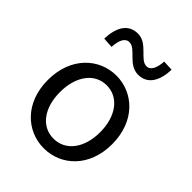

<svg xmlns="http://www.w3.org/2000/svg" viewBox="-229 -929 1064 1064"><g transform="rotate(45 303.0 -396.5)"><path d="M303 13C436 13 555 -91 555 -271C555 -452 436 -557 303 -557C170 -557 51 -452 51 -271C51 -91 170 13 303 13ZM303 -63C209 -63 146 -146 146 -271C146 -396 209 -481 303 -481C397 -481 461 -396 461 -271C461 -146 397 -63 303 -63ZM384 -645C461 -645 493 -711 496 -796L435 -799C432 -748 416 -711 384 -711C331 -711 301 -806 223 -806C145 -806 113 -741 110 -654L171 -650C174 -704 190 -739 223 -739C275 -739 305 -645 384 -645Z"/></g></svg>

Font: Noto Sans JP Regular
Style: Regular
Weight: 400
Designer: Ryoko NISHIZUKA (kana & ideographs); Paul D. Hunt (Latin, Greek & Cyrillic); Wenlong ZHANG (bopomofo); Sandoll Communica
Foundry: Adobe Systems Incorporated
Version: Version 1.004;PS 1.004;hotconv 1.0.82;makeotf.lib2.5.63406